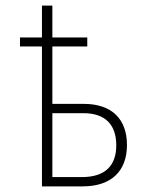

<svg xmlns="http://www.w3.org/2000/svg" viewBox="-20 -662 540 682"><path d="M129 0H274C376 0 431 -55 431 -147C431 -239 377 -293 278 -293H166V-497H290V-529H166V-642H129V-529H51V-497H129ZM271 -33H166V-260H276C353 -260 393 -220 393 -146C393 -74 354 -33 271 -33Z"/></svg>

Font: Noto Sans Mono ExtraCondensed ExtraLight
Style: Regular
Weight: 200
Width: 2
Designer: Monotype Design Team
Foundry: Monotype Imaging Inc.
Version: Version 2.014